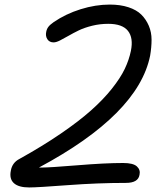

<svg xmlns="http://www.w3.org/2000/svg" viewBox="-20 -780 740 848"><path d="M108.9 47.9Q62.5 47.9 41.5 29.1Q20.5 10.3 27.8 -25.9Q33.7 -61.5 65.9 -78.1Q168 -134.8 248.5 -189.9Q329.1 -245.1 382.8 -293Q436.5 -340.8 474.1 -388.2Q511.7 -435.5 530.8 -475.3Q549.8 -515.1 558.1 -555.2Q569.8 -612.3 545.2 -643.6Q520.5 -674.8 458 -674.8Q421.4 -674.8 387 -666.3Q352.5 -657.7 327.9 -645.8Q303.2 -633.8 282.5 -621.8Q261.7 -609.9 244.9 -601.3Q228 -592.8 216.8 -592.8Q198.2 -592.8 189.2 -606.7Q180.2 -620.6 184.1 -639.2Q186.5 -651.9 193.4 -661.1Q200.2 -670.4 216.8 -682.1Q270.5 -718.8 336.2 -739.3Q401.9 -759.8 464.8 -759.8Q511.7 -759.8 547.4 -748Q583 -736.3 604 -715.6Q625 -694.8 637.2 -666.3Q649.4 -637.7 649.4 -604.5Q649.4 -571.3 643.1 -534.2Q590.8 -274.9 151.9 -40H164.1Q199.2 -40 321.8 -50Q444.3 -60.1 523.9 -60.1Q568.4 -60.1 584.7 -44.9Q601.1 -29.8 596.2 -7.8Q590.3 27.8 536.1 27.8Q412.1 27.8 278.8 37.8Q145.5 47.9 108.9 47.9Z"/></svg>

Font: Shantell Sans Irregular
Style: Italic
Weight: 400
Italic angle: -11.31°
Designer: Stephen Nixon, Anya Danilova, Shantell Martin
Foundry: Arrow Type
Version: Version 1.006;[9816181b4]